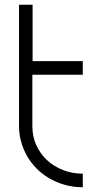

<svg xmlns="http://www.w3.org/2000/svg" viewBox="-20 -787 426 807"><path d="M117 -767V-530H328V-473H116V-257Q116 -214 132 -178Q148 -142 176.5 -115Q205 -88 244 -72.5Q283 -57 328 -57V0Q287 0 251 -10.5Q215 -21 185.5 -38.5Q156 -56 132.5 -80Q109 -104 93 -132.5Q77 -161 68.5 -192.5Q60 -224 60 -256V-767Z"/></svg>

Font: LuenTai2017
Style: Regular
Weight: 400
Designer: LuenTai
Foundry: Microsoft Corpration
Version: Version 1.00 November 27, 2016, initial release